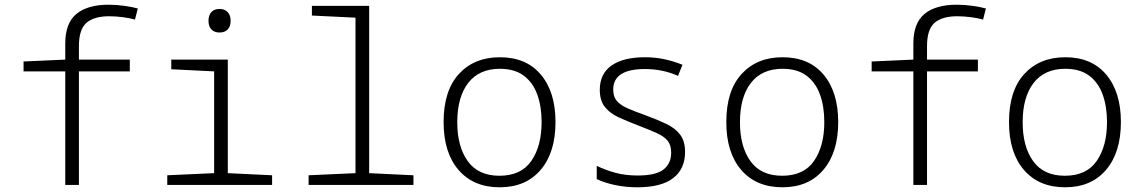

<svg xmlns="http://www.w3.org/2000/svg" viewBox="-20 -785 4840 815"><path d="M257 0V-482H80V-524L257 -532V-600Q257 -687 304.5 -726Q352 -765 441 -765Q475 -765 509.5 -760Q544 -755 565 -749L553 -702Q532 -708 502 -712Q472 -716 443 -716Q380 -716 347.5 -688.5Q315 -661 315 -589V-532H531V-482H315V0Z M912 -647Q890 -647 877.5 -660Q865 -673 865 -697Q865 -720 877 -733.5Q889 -747 912 -747Q934 -747 946.5 -733.5Q959 -720 959 -697Q959 -674 947 -660.5Q935 -647 912 -647ZM690 0V-41L889 -50V-482L707 -491V-532H947V-50L1135 -41V0Z M1290 0V-41L1489 -50V-710L1304 -719V-760H1547V-50L1735 -41V0Z M2101 10Q1990 10 1926.5 -63.5Q1863 -137 1863 -267Q1863 -400 1928 -471Q1993 -542 2102 -542Q2214 -542 2276 -468Q2338 -394 2338 -267Q2338 -138 2275 -64Q2212 10 2101 10ZM2100 -39Q2192 -39 2235.5 -102Q2279 -165 2279 -267Q2279 -333 2260.5 -384Q2242 -435 2203 -464Q2164 -493 2102 -493Q2014 -493 1967.5 -433Q1921 -373 1921 -266Q1921 -163 1965.5 -101Q2010 -39 2100 -39Z M2685 10Q2634 10 2588.5 0Q2543 -10 2513 -25V-81Q2550 -63 2592.5 -51.5Q2635 -40 2687 -40Q2764 -40 2796.5 -65.5Q2829 -91 2829 -137Q2829 -169 2814 -187.5Q2799 -206 2768 -220Q2737 -234 2690 -252Q2643 -270 2606 -287Q2569 -304 2547.5 -331Q2526 -358 2526 -404Q2526 -472 2576 -507Q2626 -542 2718 -542Q2762 -542 2801 -533.5Q2840 -525 2877 -510L2858 -463Q2824 -478 2789 -485Q2754 -492 2718 -492Q2583 -492 2583 -405Q2583 -375 2598 -357Q2613 -339 2643.5 -325.5Q2674 -312 2719 -296Q2771 -277 2808.5 -259Q2846 -241 2867 -213.5Q2888 -186 2888 -140Q2888 -68 2837.5 -29Q2787 10 2685 10Z M3301 10Q3190 10 3126.5 -63.5Q3063 -137 3063 -267Q3063 -400 3128 -471Q3193 -542 3302 -542Q3414 -542 3476 -468Q3538 -394 3538 -267Q3538 -138 3475 -64Q3412 10 3301 10ZM3300 -39Q3392 -39 3435.5 -102Q3479 -165 3479 -267Q3479 -333 3460.5 -384Q3442 -435 3403 -464Q3364 -493 3302 -493Q3214 -493 3167.5 -433Q3121 -373 3121 -266Q3121 -163 3165.5 -101Q3210 -39 3300 -39Z M3857 0V-482H3680V-524L3857 -532V-600Q3857 -687 3904.5 -726Q3952 -765 4041 -765Q4075 -765 4109.5 -760Q4144 -755 4165 -749L4153 -702Q4132 -708 4102 -712Q4072 -716 4043 -716Q3980 -716 3947.5 -688.5Q3915 -661 3915 -589V-532H4131V-482H3915V0Z M4501 10Q4390 10 4326.5 -63.5Q4263 -137 4263 -267Q4263 -400 4328 -471Q4393 -542 4502 -542Q4614 -542 4676 -468Q4738 -394 4738 -267Q4738 -138 4675 -64Q4612 10 4501 10ZM4500 -39Q4592 -39 4635.5 -102Q4679 -165 4679 -267Q4679 -333 4660.5 -384Q4642 -435 4603 -464Q4564 -493 4502 -493Q4414 -493 4367.5 -433Q4321 -373 4321 -266Q4321 -163 4365.5 -101Q4410 -39 4500 -39Z"/></svg>

Font: Noto Sans Mono Light
Style: Regular
Weight: 300
Designer: Monotype Design Team
Foundry: Monotype Imaging Inc.
Version: Version 2.014; ttfautohint (v1.8.4.7-5d5b)